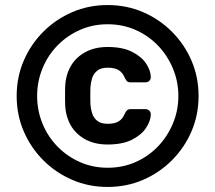

<svg xmlns="http://www.w3.org/2000/svg" viewBox="-20 -730 852 760"><path d="M406 10Q331 10 266 -18Q201 -46 151.5 -95.5Q102 -145 74 -210Q46 -275 46 -350Q46 -425 74 -490Q102 -555 151.5 -604.5Q201 -654 266 -682Q331 -710 406 -710Q481 -710 546 -682Q611 -654 660.5 -604.5Q710 -555 738 -490Q766 -425 766 -350Q766 -275 738 -210Q710 -145 660.5 -95.5Q611 -46 546 -18Q481 10 406 10ZM406 -66Q465 -66 515.5 -88Q566 -110 604 -149Q642 -188 664 -240Q686 -292 686 -350Q686 -408 664 -460Q642 -512 604 -551Q566 -590 515.5 -612Q465 -634 406 -634Q348 -634 297.5 -612Q247 -590 208.5 -551Q170 -512 148.5 -460Q127 -408 127 -350Q127 -292 148.5 -240Q170 -188 208.5 -149Q247 -110 297.5 -88Q348 -66 406 -66ZM406 -158Q355 -158 317.5 -178.5Q280 -199 260 -234Q240 -269 238 -314Q238 -322 237.5 -336.5Q237 -351 237.5 -365.5Q238 -380 238 -388Q240 -433 260 -468Q280 -503 317.5 -523.5Q355 -544 406 -544Q465 -544 502.5 -525Q540 -506 558 -479Q576 -452 577 -426Q577 -416 571 -410Q565 -404 555 -404H497Q486 -404 481 -410.5Q476 -417 473 -424Q465 -443 449.5 -452.5Q434 -462 406 -462Q379 -462 364.5 -450Q350 -438 344.5 -420Q339 -402 338 -385Q338 -378 337.5 -364.5Q337 -351 337.5 -337.5Q338 -324 338 -317Q339 -300 344.5 -282Q350 -264 364.5 -252Q379 -240 406 -240Q434 -240 449.5 -249.5Q465 -259 473 -278Q476 -285 481 -291.5Q486 -298 497 -298H555Q565 -298 571 -292Q577 -286 577 -276Q576 -251 558 -223.5Q540 -196 502.5 -177Q465 -158 406 -158Z"/></svg>

Font: Rubik SemiBold
Style: Regular
Weight: 600
Designer: Hubert and Fischer
Foundry: Hubert and Fischer
Version: Version 2.300;gftools[0.9.30]